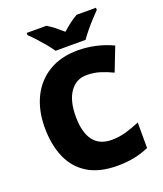

<svg xmlns="http://www.w3.org/2000/svg" viewBox="-166 -1035 982 1154"><g transform="rotate(-20 324.5 -458.5)"><path d="M395 -566Q327 -566 288 -510Q249 -454 249 -354Q249 -253 288 -200.5Q327 -148 406 -148Q453 -148 497.5 -161Q542 -174 587 -193V-30Q540 -9 490.5 0.5Q441 10 385 10Q269 10 195 -36Q121 -82 86 -164.5Q51 -247 51 -355Q51 -463 91 -546Q131 -629 208.5 -676.5Q286 -724 397 -724Q449 -724 506 -712Q563 -700 618 -674L559 -522Q520 -541 480 -553.5Q440 -566 395 -566ZM270 -767Q255 -790 232.5 -817Q210 -844 186.5 -869.5Q163 -895 144 -913V-927H270Q296 -911 317.5 -894Q339 -877 365 -854Q391 -877 414 -894.5Q437 -912 463 -927H587V-913Q570 -896 546.5 -870.5Q523 -845 500.5 -817.5Q478 -790 462 -767Z"/></g></svg>

Font: Noto Sans Syriac Western Black
Style: Regular
Weight: 900
Designer: Patrick Giasson and the Monotype Design Team
Foundry: Monotype Imaging Inc.
Version: Version 3.000; ttfautohint (v1.8.4.7-5d5b)